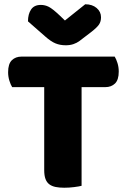

<svg xmlns="http://www.w3.org/2000/svg" viewBox="-20 -874 596 899"><path d="M37 -466Q30 -477 24 -496Q18 -515 18 -536Q18 -575 35.5 -592Q53 -609 81 -609H517Q524 -598 530 -579Q536 -560 536 -539Q536 -500 518.5 -483Q501 -466 473 -466H362V-4Q351 -1 327.5 2Q304 5 281 5Q258 5 240.5 1.5Q223 -2 211 -11Q199 -20 193 -36Q187 -52 187 -78V-466ZM284 -778 379 -854Q412 -854 432.5 -836.5Q453 -819 453 -793Q453 -773 443.5 -759Q434 -745 407 -724L352 -682Q340 -673 324 -667.5Q308 -662 288 -662Q261 -662 239.5 -671Q218 -680 192 -703L111 -774Q111 -808 125.5 -829.5Q140 -851 171 -851Q191 -851 208.5 -842Q226 -833 258 -803Z"/></svg>

Font: Baloo Bhai
Style: Regular
Weight: 400
Designer: Supriya Tembe, Noopur Datye and Ek Type
Foundry: Ek Type
Version: Version 1.443;PS 1.000;hotconv 16.6.51;makeotf.lib2.5.65220;